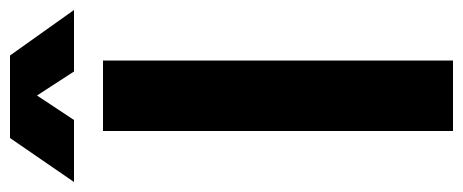

<svg xmlns="http://www.w3.org/2000/svg" viewBox="-327 -635 926 384"><g transform="rotate(-90 136.0 -443.0)"><path d="M-36 -758H88L137 -832L185 -758H308L217 -886H52ZM66 0H207V-700H66Z"/></g></svg>

Font: Arthouse Owned
Style: Bold
Weight: 700
Designer: Jeremy Tribby
Foundry: Tribby Type
Version: Version 1.000;PS 001.000;hotconv 1.0.88;makeotf.lib2.5.64775